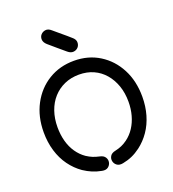

<svg xmlns="http://www.w3.org/2000/svg" viewBox="-162 -1049 1057 1175"><g transform="rotate(-20 366.0 -461.5)"><path d="M300 2Q325 7 339.5 -4Q354 -15 357.5 -32.5Q361 -50 351 -65.5Q341 -81 316 -86Q293 -91 274.5 -98.5Q256 -106 236 -119Q204 -141 181 -174.5Q158 -208 146.5 -250.5Q135 -293 135 -341Q135 -398 151.5 -445.5Q168 -493 199 -527.5Q230 -562 273 -581Q316 -600 368 -600Q420 -600 462 -581Q504 -562 534 -527Q564 -492 580.5 -445Q597 -398 597 -341Q597 -294 585.5 -252.5Q574 -211 552.5 -178Q531 -145 500 -122Q481 -108 461.5 -99.5Q442 -91 419 -86Q394 -81 384.5 -65.5Q375 -50 378.5 -32.5Q382 -15 397 -4Q412 7 437 2Q469 -4 497.5 -16.5Q526 -29 554 -50Q595 -81 625 -124.5Q655 -168 671 -223Q687 -278 687 -341Q687 -443 646 -521.5Q605 -600 533 -645Q461 -690 368 -690Q275 -690 202 -645.5Q129 -601 87 -522Q45 -443 45 -341Q45 -276 62 -219.5Q79 -163 111 -119Q143 -75 186 -45Q213 -27 240.5 -15.5Q268 -4 300 2ZM349 -757Q368 -741 386.5 -743Q405 -745 416.5 -758Q428 -771 427.5 -790Q427 -809 407 -825Q395 -836 382.5 -846.5Q370 -857 357.5 -867.5Q345 -878 332 -889Q319 -900 306 -911Q287 -928 268.5 -925.5Q250 -923 238.5 -910Q227 -897 228 -878.5Q229 -860 248 -843Q260 -833 272.5 -822Q285 -811 297.5 -800.5Q310 -790 323 -779Q336 -768 349 -757Z"/></g></svg>

Font: Tilt Neon
Style: Regular
Weight: 400
Designer: Andy Clymer
Foundry: Andy Clymer
Version: Version 1.000